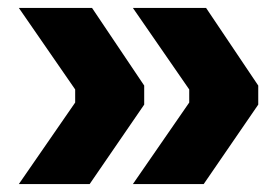

<svg xmlns="http://www.w3.org/2000/svg" viewBox="-20 -503 690 484"><path d="M499.5 -483 631 -287.3V-239.3L493.5 -39H315L457 -244.5V-277.5L315 -483ZM212 -483 343.5 -287.3V-239.3L206 -39H27.5L169.5 -244.5V-277.5L27.5 -483Z"/></svg>

Font: SVN-Sora Variable
Style: Regular
Weight: 400
Designer: Jonathan Barnbrook, Julián Moncada
Foundry: Barnbrook Fonts
Version: Version 2.000 - Viet hoa boi STYLEno.1 Fonts